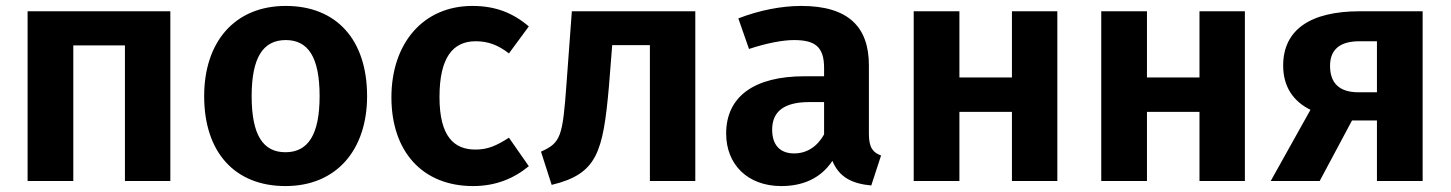

<svg xmlns="http://www.w3.org/2000/svg" viewBox="-20 -610 4888 647"><path d="M401 0H554V-572H73V0H227V-457H401Z M943 -590C771 -590 668 -469 668 -286C668 -96 772 17 942 17C1114 17 1217 -105 1217 -286C1217 -476 1114 -590 943 -590ZM943 -475C1018 -475 1057 -418 1057 -286C1057 -156 1018 -97 942 -97C867 -97 828 -154 828 -286C828 -417 867 -475 943 -475Z M1572 -590C1405 -590 1299 -463 1299 -282C1299 -99 1404 17 1574 17C1650 17 1711 -8 1762 -50L1695 -146C1653 -119 1624 -106 1582 -106C1510 -106 1461 -150 1461 -283C1461 -416 1506 -471 1583 -471C1625 -471 1659 -458 1695 -430L1762 -521C1708 -567 1649 -590 1572 -590Z M1907 -572 1889 -328C1876 -149 1870 -129 1803 -99L1839 13C1992 -24 2012 -95 2032 -319L2043 -458H2170V0H2323V-572Z M2908 -159V-390C2908 -519 2839 -590 2680 -590C2615 -590 2540 -576 2468 -548L2504 -445C2561 -464 2617 -475 2655 -475C2726 -475 2757 -453 2757 -381V-353H2691C2522 -353 2427 -285 2427 -160C2427 -56 2499 17 2613 17C2681 17 2744 -6 2785 -68C2808 -12 2852 9 2916 15L2949 -86C2922 -96 2908 -112 2908 -159ZM2656 -93C2608 -93 2582 -122 2582 -173C2582 -235 2623 -266 2707 -266H2757V-157C2734 -116 2699 -93 2656 -93Z M3390 0H3543V-572H3390V-349H3213V-572H3059V0H3213V-233H3390Z M4022 0H4175V-572H4022V-349H3845V-572H3691V0H3845V-233H4022Z M4562 -572C4396 -572 4304 -510 4304 -389C4304 -319 4337 -269 4396 -240L4262 0H4427L4536 -204H4620V0H4774V-572ZM4558 -299C4491 -299 4462 -332 4462 -388C4462 -442 4494 -471 4561 -471H4620V-299Z"/></svg>

Font: Glow Sans SC Normal
Style: Bold
Weight: 700
Designer: Ryoko NISHIZUKA (kana, bopomofo & ideographs); Paul D. Hunt (Latin, Greek & Cyrillic); Sandoll Communications, Soo-young
Version: Version 0.93